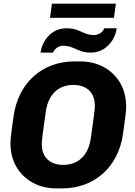

<svg xmlns="http://www.w3.org/2000/svg" viewBox="-20 -1036 748 1066"><path d="M293.5 10Q220.5 10 162.8 -21.2Q105 -52.5 71.5 -109.2Q38 -166 38 -242Q38 -261.5 43.5 -303.5Q49 -345.5 55.5 -391.5Q65.5 -460.5 94 -516.5Q122.5 -572.5 166.8 -612.2Q211 -652 268.5 -673.5Q326 -695 394 -695H425Q498 -695 555.8 -663.8Q613.5 -632.5 647 -575.8Q680.5 -519 680.5 -443Q680.5 -423 675.2 -381.5Q670 -340 663 -293.5Q653.5 -224.5 624.8 -168.5Q596 -112.5 551.8 -72.8Q507.5 -33 450 -11.5Q392.5 10 324.5 10ZM330 -120.5Q361 -120.5 387.2 -130Q413.5 -139.5 433.5 -158.5Q453.5 -177.5 466.5 -205.8Q479.5 -234 484.5 -271.5Q491.5 -320.5 495.8 -351.8Q500 -383 502.5 -401.5Q505 -420 505.8 -430.8Q506.5 -441.5 506.5 -449.5Q506.5 -487 491.8 -512.5Q477 -538 450.5 -551.2Q424 -564.5 388.5 -564.5Q357.5 -564.5 331.2 -555Q305 -545.5 285 -526.5Q265 -507.5 252 -479.2Q239 -451 234 -413.5Q227 -364.5 222.8 -333.2Q218.5 -302 216 -283.5Q213.5 -265 212.8 -254.2Q212 -243.5 212 -235.5Q212 -198.5 226.8 -172.8Q241.5 -147 268 -133.8Q294.5 -120.5 330 -120.5ZM257.5 -937 268.5 -1015.5H623.5L612.5 -937ZM205 -744Q210.5 -781 229.8 -811.8Q249 -842.5 279.5 -860.8Q310 -879 348.5 -879Q383 -879 407.2 -869.8Q431.5 -860.5 453 -851Q474.5 -841.5 501 -841.5Q521.5 -841.5 537 -851.8Q552.5 -862 559.5 -879H628Q623 -842.5 603.5 -811.8Q584 -781 553.8 -762.5Q523.5 -744 484.5 -744Q450.5 -744 426.8 -753.2Q403 -762.5 381.5 -772Q360 -781.5 332 -782Q311.5 -782 296.8 -771.5Q282 -761 274 -744Z"/></svg>

Font: Chivo Medium
Style: Italic
Weight: 500
Italic angle: -8.05°
Designer: Hector Gatti
Foundry: Omnibus-Type
Version: Version 2.002